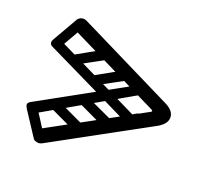

<svg xmlns="http://www.w3.org/2000/svg" viewBox="-87 -618 700 655"><g transform="rotate(20 263.0 -290.5)"><path d="M101 -469Q87 -476 87 -491Q87 -502 94.5 -509Q102 -516 112 -516Q118 -516 124 -513L472 -341Q505 -325 505.5 -301Q506 -277 474 -259L124 -68Q118 -65 112 -65Q102 -65 94.5 -72.5Q87 -80 87 -90Q87 -103 99 -112L436 -296Q443 -300 436 -304ZM46 -393Q32 -401 40 -416L90 -503Q100 -519 114 -510Q131 -501 122 -488L71 -399Q62 -384 46 -393ZM384 -244Q376 -229 362 -236L45 -390Q38 -393 36 -399Q34 -405 38 -412Q45 -429 60 -422L376 -268Q383 -265 386 -258.5Q389 -252 384 -244ZM40 -184Q48 -189 55 -187Q62 -185 66 -180L121 -94Q131 -82 114 -71Q100 -60 90 -77L35 -161Q27 -176 40 -184ZM385 -359Q390 -351 387.5 -345Q385 -339 378 -335L56 -156Q41 -149 33 -165Q24 -179 39 -187L363 -366Q376 -374 385 -359ZM199 -322Q192 -336 206 -344L306 -400Q321 -408 330 -392Q337 -377 324 -369L223 -314Q217 -311 210.5 -312.5Q204 -314 199 -322ZM111 -365Q104 -379 118 -387L218 -443Q233 -451 242 -435Q249 -420 236 -412L135 -357Q129 -354 122.5 -355.5Q116 -357 111 -365ZM424 -331Q417 -316 401 -323L103 -469Q88 -476 95 -492Q103 -508 118 -501L416 -355Q432 -348 424 -331ZM382 -245Q375 -230 359 -237L61 -383Q46 -390 53 -405Q61 -422 75 -415L374 -269Q390 -261 382 -245ZM192 -262Q196 -270 202.5 -272Q209 -274 215 -271L319 -223Q333 -216 327 -201Q319 -184 304 -191L200 -240Q185 -247 192 -262ZM107 -213Q111 -221 117.5 -223Q124 -225 130 -223L234 -174Q248 -167 242 -152Q234 -135 219 -142L115 -191Q100 -198 107 -213ZM417 -267Q426 -252 410 -243L122 -77Q108 -69 99 -85Q91 -100 106 -108L393 -274Q408 -282 417 -267ZM369 -351Q378 -335 362 -326L74 -161Q60 -153 51 -168Q43 -183 58 -191L346 -357Q360 -365 369 -351Z"/></g></svg>

Font: Nsibidi Libre Uzo
Style: Regular
Weight: 400
Designer: Oluwaseun Badejo
Version: Version 1.021